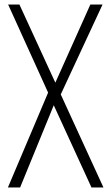

<svg xmlns="http://www.w3.org/2000/svg" viewBox="-20 -830 492 850"><path d="M15 0 193 -420 16 -810H66L225 -464L380 -810H434L249 -412L438 0H385L218 -364L69 0Z"/></svg>

Font: Oswald ExtraLight
Style: Regular
Weight: 250
Designer: Vernon Adams
Foundry: Vernon Adams
Version: Version 4.100; ttfautohint (v1.8.1.43-b0c9)